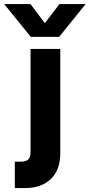

<svg xmlns="http://www.w3.org/2000/svg" viewBox="-104 -741 442 946"><path d="M187.5 -559.5H47.5L-83.5 -721H46L117 -627L189 -721H318ZM-31 55.5H0.5Q23 55.5 34.8 45Q46.5 34.5 46.5 7V-500H193V13Q193 97.5 145.8 141.5Q98.5 185.5 22 185.5H-31Z"/></svg>

Font: Overused Grotesk
Style: Bold
Weight: 710
Version: Version 0.004